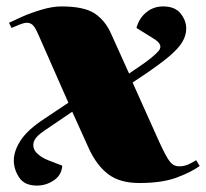

<svg xmlns="http://www.w3.org/2000/svg" viewBox="-20 -557 642 598"><path d="M382 -328 410 -347Q459 -380 474.5 -399Q490 -418 458 -437L405 -470Q413 -500 435.5 -518.5Q458 -537 488 -537Q525 -537 542.5 -515Q560 -493 560 -468Q560 -447 548 -426.5Q536 -406 507 -381.5Q478 -357 426 -322L393 -300L476 -115Q498 -67 509.5 -53Q521 -39 537 -39Q554 -39 567 -45Q580 -51 591 -58L602 -40Q576 -21 530.5 -4Q485 13 414 13Q353 13 317 -14.5Q281 -42 257 -94L205 -209L118 -150Q88 -130 84.5 -112Q81 -94 95 -80Q109 -66 130 -58L174 -41Q172 -12 148 4.5Q124 21 95 21Q56 21 39.5 -4.5Q23 -30 23 -57Q23 -87 44.5 -120Q66 -153 118 -187L193 -237L100 -448Q90 -471 82.5 -478.5Q75 -486 64 -486Q55 -486 43.5 -481.5Q32 -477 16 -470L8 -486Q20 -492 48 -504.5Q76 -517 110 -527Q144 -537 171 -537Q242 -537 275 -515Q308 -493 326 -452Z"/></svg>

Font: Literata 72pt Black
Style: Italic
Weight: 900
Italic angle: -2°
Designer: Latin by Veronika Burian and Jose Scaglione. Greek by Irene Vlachou. Cyrillic by Vera Evstafieva
Foundry: TypeTogether
Version: Version 3.002